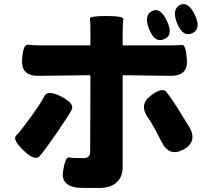

<svg xmlns="http://www.w3.org/2000/svg" viewBox="-20 -861 1040 947"><path d="M470 66Q368 66 364 65Q279 55 291 -17Q302 -88 320.5 -84.5Q339 -81 390 -81Q409 -81 416.5 -88.5Q424 -96 424.5 -105.5Q425 -115 425 -156L426 -485Q426 -490 421 -490L170 -487Q84 -486 89 -565Q93 -644 119 -640.5Q145 -637 186 -637H421Q426 -637 426 -642V-704Q426 -757 423.5 -769.5Q421 -782 506 -782Q592 -782 588.5 -765.5Q585 -749 585 -703V-642Q585 -637 590 -637H800Q859 -637 878 -639.5Q897 -642 902 -564Q907 -486 821 -487L590 -490Q585 -490 585 -485V-36Q585 11 555.5 38.5Q526 66 470 66ZM96 -119Q40 -173 59.5 -192Q79 -211 131 -282.5Q183 -354 198.5 -386.5Q214 -419 282 -385Q350 -350 333 -318.5Q316 -287 257.5 -202Q199 -117 175.5 -91Q152 -65 96 -119ZM886 -124Q815 -85 777 -161Q730 -254 713 -276Q663 -343 722 -388Q780 -434 802 -406Q824 -378 854 -331Q877 -295 899 -258L913 -236Q956 -163 886 -124ZM790 -668Q744 -647 716 -716Q688 -784 729 -806Q770 -828 803 -758Q837 -688 790 -668ZM928 -697Q882 -677 854 -745Q826 -814 867 -836Q907 -857 941 -788Q974 -718 928 -697Z"/></svg>

Font: Resource Han Rounded JP Heavy
Style: Regular
Weight: 900
Designer: Cyano Hao (round all glyphs); Ryoko NISHIZUKA 西塚涼子 (kana, bopomofo & ideographs); Paul D. Hunt (Latin, Greek & Cyrillic)
Foundry: Cyano Hao
Version: 0.990